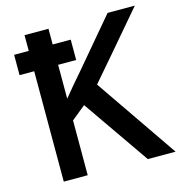

<svg xmlns="http://www.w3.org/2000/svg" viewBox="-106 -809 851 904"><g transform="rotate(-15 319.5 -357.0)"><path d="M639.2 0H503.9L279.8 -323.2L210.9 -267.1V0H94.2V-538.1H22.9V-637.2H94.2V-713.9H210.9V-637.2H298.8V-538.1H210.9V-373Q258.8 -431.6 306.2 -485.8L499 -713.9H631.8Q444.8 -494.1 363.8 -400.9Z"/></g></svg>

Font: JBL Sans
Style: Semibold
Weight: 600
Version: Version 1.10